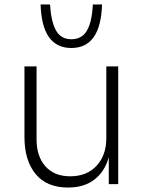

<svg xmlns="http://www.w3.org/2000/svg" viewBox="-20 -821 652 856"><path d="M89 -211V-525H143V-199Q143 -124 182.5 -79.5Q222 -35 293 -35Q367 -35 410.5 -82Q454 -129 454 -205V-525H507V0H465V-120Q447 -56 401 -20.5Q355 15 285 15H282Q188 15 138.5 -45.5Q89 -106 89 -211ZM161 -801H203Q208 -723 230 -684.5Q252 -646 298 -646Q345 -646 367.5 -684.5Q390 -723 394 -801H435Q429 -607 298 -607Q167 -607 161 -801Z"/></svg>

Font: Sora-SIA ExtraLight
Style: Regular
Weight: 200
Designer: Jonathan Barnbrook, Julián Moncada
Foundry: Barnbrook Fonts
Version: Version 2.000